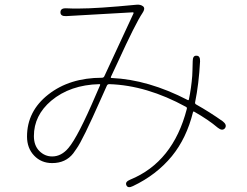

<svg xmlns="http://www.w3.org/2000/svg" viewBox="-20 -744 1040 810"><path d="M541 41Q519 52 513 37Q507 23 529 14Q710 -60 768 -284Q770 -290 765 -293Q599 -384 441 -389Q434 -389 431 -383L405 -325Q328 -151 303 -117Q296 -107 289 -97Q257 -56 200 -56Q154 -56 124 -87.5Q94 -119 94 -168Q94 -275 184 -345.5Q274 -416 410 -416Q417 -416 420 -422L543 -687Q545 -692 540 -692L259 -676Q235 -675 235 -692Q235 -710 259 -709L288 -708Q300 -708 312 -708Q390 -708 555 -724Q573 -726 584 -717Q594 -708 581 -689Q552 -646 477 -482L448 -420Q446 -415 451 -415Q606 -408 772 -322Q776 -320 777 -325Q787 -373 791 -424Q792 -436 792 -448L793 -486Q793 -510 809 -509Q825 -509 824 -485Q819 -390 803 -312Q802 -306 808 -303Q865 -271 920 -232Q939 -217 929 -203Q918 -190 899 -205Q859 -239 799 -273Q795 -275 794 -270Q767 -161 705 -85Q640 -6 541 41ZM200 -84Q239 -84 269 -120Q309 -167 385 -345L402 -384Q404 -389 399 -389Q276 -386 196 -319Q123 -257 123 -170Q123 -130 146 -107Q169 -84 200 -84Z"/></svg>

Font: Resource Han Rounded JP ExtraLight
Style: Regular
Weight: 250
Designer: Cyano Hao (round all glyphs); Ryoko NISHIZUKA 西塚涼子 (kana, bopomofo & ideographs); Paul D. Hunt (Latin, Greek & Cyrillic)
Foundry: Cyano Hao
Version: 0.990